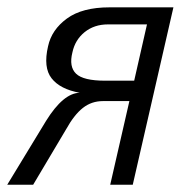

<svg xmlns="http://www.w3.org/2000/svg" viewBox="-37 -508 527 528"><path d="M-17.1 0 89.8 -175.8Q137.2 -252 182.1 -252.9Q128.4 -262.7 105 -292.5Q81.5 -322.3 95.2 -380.9Q105 -426.3 147 -457Q189 -487.8 264.2 -487.8H439.9L328.1 0H266.1L318.8 -230H246.1Q214.8 -230 190.9 -211.2Q167 -192.4 145 -152.8L54.2 0ZM252 -286.1H332L367.2 -440.9H259.8Q222.2 -440.9 195.8 -419.7Q169.4 -398.4 162.1 -363.8Q152.3 -324.7 172.1 -305.4Q191.9 -286.1 252 -286.1Z"/></svg>

Font: HK Grotesk Light Italic
Style: Regular
Weight: 300
Italic angle: -13°
Designer: Alfredo Marco Pradil and Stefan Peev
Foundry: Hanken Design Co.
Version: Version 1.000;PS 001.000;hotconv 1.0.88;makeotf.lib2.5.64775